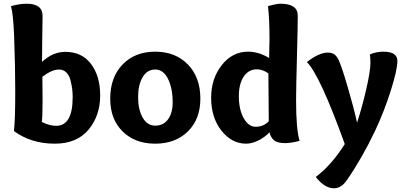

<svg xmlns="http://www.w3.org/2000/svg" viewBox="-20 -763 2178 1033"><path d="M206 -430Q264 -484 331 -484Q421 -484 470 -418.5Q519 -353 519 -250Q519 -140 456 -65Q393 10 275 10Q147 10 55 -58Q62 -118 62 -273Q62 -402 56 -568Q51 -691 39 -730Q86 -743 123 -743Q209 -743 209 -678Q209 -677 207 -533Q207 -507 206.5 -473Q206 -439 206 -430ZM208 -350Q208 -339 208.5 -291.5Q209 -244 209 -216Q209 -139 205 -107Q247 -86 282 -86Q371 -86 371 -240Q371 -262 368.5 -283Q366 -304 359.5 -330.5Q353 -357 337 -373Q321 -389 298 -389Q259 -389 208 -350Z M573 -232Q573 -347 639.5 -416Q706 -485 815 -485Q924 -485 991 -416Q1058 -347 1058 -232Q1058 -122 991 -56Q924 10 815 10Q706 10 639.5 -56Q573 -122 573 -232ZM909 -212Q909 -288 884 -338.5Q859 -389 815 -389Q772 -389 747.5 -348Q723 -307 723 -240Q723 -174 747.5 -130.5Q772 -87 815 -87Q860 -87 884.5 -121.5Q909 -156 909 -212Z M1116 -237Q1116 -340 1173 -412.5Q1230 -485 1315 -485Q1371 -485 1428 -451Q1430 -515 1430 -552Q1430 -661 1422 -730Q1468 -743 1489 -743Q1582 -743 1582 -679Q1582 -620 1577.5 -452Q1573 -284 1573 -223Q1573 -65 1592 -5Q1544 7 1514 7Q1472 7 1454 -8.5Q1436 -24 1430 -51Q1404 -24 1369.5 -7Q1335 10 1304 10Q1227 10 1171.5 -60Q1116 -130 1116 -237ZM1424 -368Q1394 -390 1362 -390Q1317 -390 1291 -350.5Q1265 -311 1265 -246Q1265 -174 1291 -127.5Q1317 -81 1355 -81Q1399 -81 1426 -111Q1424 -317 1424 -368Z M2043 -485Q2118 -485 2118 -435Q2118 -388 2082.5 -275.5Q2047 -163 1998 -59Q1928 88 1847 205Q1817 250 1777 250Q1726 250 1679 189Q1763 126 1835 12Q1700 -362 1631 -429Q1696 -480 1743 -480Q1766 -480 1779.5 -470Q1793 -460 1803 -438Q1819 -403 1851 -294Q1883 -185 1901 -103Q1928 -185 1950.5 -283Q1973 -381 1973 -424Q1973 -448 1970 -470Q2004 -485 2043 -485Z"/></svg>

Font: Overlock
Style: Black
Weight: 900
Designer: Dario Muhafara
Foundry: Dario Manuel Muhafara
Version: Version 1.001